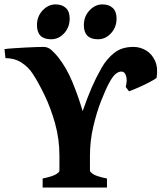

<svg xmlns="http://www.w3.org/2000/svg" viewBox="-25 -840 724 860"><path d="M676.3 -490.7Q663.1 -481.4 639.9 -469.5Q616.7 -457.5 592.5 -447Q568.4 -436.5 552.7 -431.2L538.1 -450.7Q545.9 -479.5 539.8 -499.5Q533.7 -519.5 518.6 -519.5Q506.3 -519.5 492.9 -508.8Q479.5 -498 462.9 -466.8Q447.3 -437.5 427.2 -386.2Q407.2 -335 392.6 -271.7Q377.9 -208.5 377.9 -142.1V-75.7Q377.9 -69.3 393.1 -59.6Q408.2 -49.8 454.1 -40.5V0H166V-40.5Q210.4 -49.8 225.8 -59.3Q241.2 -68.8 241.2 -75.7V-142.1Q241.2 -217.3 221.7 -287.1Q202.1 -356.9 174.3 -414.3Q146.5 -471.7 122.1 -508.8Q102.5 -539.6 71.3 -559.6Q40 -579.6 -0.5 -579.6L-4.9 -620.1Q9.3 -622.1 34.4 -623.8Q59.6 -625.5 87.2 -627Q114.7 -628.4 137.5 -629.2Q160.2 -629.9 170.4 -629.9Q190.4 -629.9 206.8 -614.7Q223.1 -599.6 235.4 -584Q272.9 -536.6 299.3 -472.7Q325.7 -408.7 345.2 -342.3Q366.7 -403.8 385.7 -447.8Q404.8 -491.7 429.7 -535.6Q452.1 -575.2 485.8 -602.5Q519.5 -629.9 572.8 -629.9Q603 -629.9 629.4 -614Q655.8 -598.1 669.7 -567.1Q683.6 -536.1 676.3 -490.7ZM287.1 -756.8Q287.1 -718.3 262.5 -691.2Q237.8 -664.1 204.1 -664.1Q140.6 -664.1 140.6 -727.5Q140.6 -766.6 166 -793.5Q191.4 -820.3 223.6 -820.3Q252.9 -820.3 270 -804.4Q287.1 -788.6 287.1 -756.8ZM497.1 -756.8Q497.1 -718.3 472.4 -691.2Q447.8 -664.1 414.1 -664.1Q350.6 -664.1 350.6 -727.5Q350.6 -766.6 376 -793.5Q401.4 -820.3 433.6 -820.3Q462.9 -820.3 480 -804.4Q497.1 -788.6 497.1 -756.8Z"/></svg>

Font: Gentium Book Plus
Style: Bold
Weight: 700
Designer: Victor Gaultney, Annie Olsen, Iska Routamaa, Becca Hirsbrunner
Foundry: SIL International
Version: Version 6.101